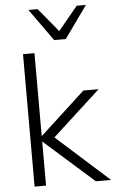

<svg xmlns="http://www.w3.org/2000/svg" viewBox="-62 -977 610 1018"><g transform="rotate(-5 243.5 -468.0)"><path d="M80 0V-705H141V-265H143L382 -485H463L186 -231V-270L487 0H406L143 -233H141V0ZM251 -765 129 -936H178L282 -810L386 -936H435L313 -765Z"/></g></svg>

Font: Nunito Sans 12pt ExtraLight 12pt Light
Style: Regular
Weight: 300
Version: Version 3.101;gftools[0.9.27]